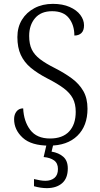

<svg xmlns="http://www.w3.org/2000/svg" viewBox="-20 -744 520 994"><path d="M235 10Q142 10 97.5 -31Q53 -72 53 -127Q53 -151 65.5 -167Q78 -183 100 -183Q103 -116 136.5 -71.5Q170 -27 239 -27Q304 -27 338 -63.5Q372 -100 372 -165Q372 -206 357 -234.5Q342 -263 310 -287Q278 -311 225 -338Q173 -365 139 -393.5Q105 -422 87.5 -460Q70 -498 70 -552Q70 -603 93.5 -641.5Q117 -680 158.5 -702Q200 -724 254 -724Q304 -724 340.5 -708Q377 -692 396 -666.5Q415 -641 415 -613Q415 -586 401.5 -573Q388 -560 365 -560Q365 -614 337 -650Q309 -686 250 -686Q192 -686 161.5 -650Q131 -614 131 -558Q131 -516 144.5 -488Q158 -460 187.5 -437.5Q217 -415 265 -391Q314 -366 352 -338Q390 -310 411.5 -272.5Q433 -235 433 -181Q433 -92 380.5 -41Q328 10 235 10ZM222 230Q207 230 190 227.5Q173 225 156 220V183Q173 187 187.5 189.5Q202 192 215 192Q244 192 262 177Q280 162 280 131Q280 101 260 86.5Q240 72 206 69L224 -9H259L247 41Q284 47 307.5 67.5Q331 88 331 128Q331 179 301.5 204.5Q272 230 222 230Z"/></svg>

Font: Noto Serif Ethiopic SemiCondensed Light
Style: Regular
Weight: 300
Width: 4
Designer: Monotype Design Team
Foundry: Monotype Imaging Inc.
Version: Version 2.102; ttfautohint (v1.8.4.7-5d5b)